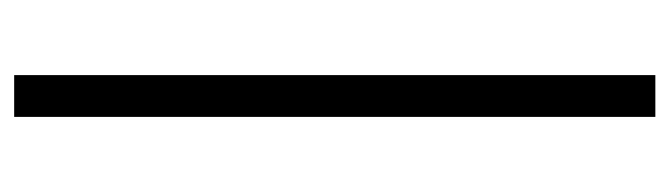

<svg xmlns="http://www.w3.org/2000/svg" viewBox="-357 -458 945 271"><g transform="rotate(-90 115.5 -322.5)"><path d="M86 130V-775H145V130Z"/></g></svg>

Font: Raleway Thin
Style: Regular
Weight: 400
Version: Version 4.026